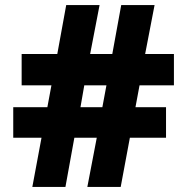

<svg xmlns="http://www.w3.org/2000/svg" viewBox="-20 -734 735 754"><path d="M107 0H237L272 -193H360L323 0H454L490 -193H632V-313H512L528 -399H663V-522H550L587 -714H456L421 -522H334L371 -714H240L205 -522H65V-399H182L166 -313H32V-193H143ZM296 -313 311 -399H398L382 -313Z"/></svg>

Font: Noto Sans Malayalam Black
Style: Regular
Weight: 900
Designer: Jelle Bosma - Monotype Design Team
Foundry: Monotype Imaging Inc.
Version: Version 2.104